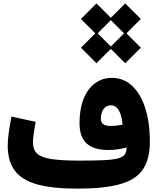

<svg xmlns="http://www.w3.org/2000/svg" viewBox="-20 -1121 941 1141"><path d="M460.9 -837.4 546.4 -922.9 460.9 -1008.3 553.2 -1100.6 638.7 -1015.1 724.1 -1100.6 816.9 -1008.3 731.4 -922.9 816.9 -837.4 724.1 -745.1 638.7 -830.6 553.2 -745.1ZM560.5 -922.9 638.7 -844.7 717.3 -922.9 638.7 -1001.5ZM732.4 -244.6Q676.3 -229.5 625 -229.5Q536.6 -229.5 494.6 -268.6Q452.6 -307.6 452.6 -389.6Q452.6 -472.2 476.3 -532.2Q500 -592.3 543.5 -625.2Q586.9 -658.2 645.5 -658.2Q714.4 -658.2 764.9 -611.3Q815.4 -564.5 843 -479Q870.6 -393.6 870.6 -277.3Q870.6 -175.3 829.3 -114.3Q788.1 -53.2 693.6 -26.6Q599.1 0 439.5 0Q291 0 200 -25.6Q108.9 -51.3 67.4 -107.7Q25.9 -164.1 25.9 -256.3Q25.9 -289.6 32.2 -335Q38.6 -380.4 48.3 -428.2L191.9 -397Q175.8 -310.1 175.8 -273.9Q175.8 -231.9 200.4 -208.5Q225.1 -185.1 285.4 -175.8Q345.7 -166.5 452.6 -166.5Q542.5 -166.5 597.9 -169.2Q653.3 -171.9 682.4 -179.9Q711.4 -188 721.9 -203.6Q732.4 -219.2 732.4 -244.6ZM708.5 -379.9Q697.3 -495.1 639.2 -495.1Q611.3 -495.1 595.2 -472.7Q579.1 -450.2 579.1 -414.6Q579.1 -372.6 637.2 -372.6Q653.3 -372.6 671.4 -374.5Q689.5 -376.5 708.5 -379.9Z"/></svg>

Font: Estedad-FD ExtraBold
Style: Regular
Weight: 800
Designer: Amin Abedi
Version: Version 7.3